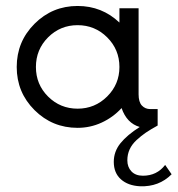

<svg xmlns="http://www.w3.org/2000/svg" viewBox="-20 -425 601 650"><path d="M539.1 133.3 561 165Q518.1 208 454.1 205.6Q413.6 203.6 389.4 182.1Q365.2 160.6 365.2 123Q365.2 87.9 387.9 59.8Q410.6 31.7 453.1 4.9Q409.2 -7.8 391.6 -59.1Q362.8 -27.8 324.2 -10Q285.6 7.8 242.7 7.8Q157.2 7.8 96.9 -52.2Q36.6 -112.3 36.6 -198.2Q36.6 -284.2 96.9 -344.5Q157.2 -404.8 242.7 -404.8Q325.2 -404.8 384.3 -348.6V-397H449.2V-105.5Q449.2 -79.6 460.4 -67.6Q471.7 -55.7 488.8 -55.7H513.7V0Q489.7 13.2 473.9 23.9Q458 34.7 442.4 49.1Q426.8 63.5 418.9 80.6Q411.1 97.7 411.1 117.7Q411.1 140.6 425 155.3Q439 169.9 463.9 169.9Q511.2 169.9 539.1 133.3ZM384.3 -198.2Q384.3 -257.3 342.8 -298.6Q301.3 -339.8 242.7 -339.8Q184.1 -339.8 142.8 -298.6Q101.6 -257.3 101.6 -198.2Q101.6 -139.2 142.8 -98.1Q184.1 -57.1 242.7 -57.1Q301.3 -57.1 342.8 -98.4Q384.3 -139.6 384.3 -198.2Z"/></svg>

Font: Now
Style: Regular
Weight: 400
Designer: Alfredo Marco Pradil
Foundry: Alfredo Marco Pradil
Version: Version 1.200;hotconv 1.0.109;makeotfexe 2.5.65596